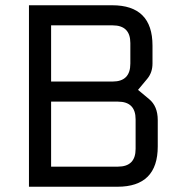

<svg xmlns="http://www.w3.org/2000/svg" viewBox="-20 -710 684 730"><path d="M90.1 0V-690H406.6Q559.8 -690 559.8 -536.8V-468.3Q559.8 -434.3 539.8 -410.3L504.8 -368.3L546.8 -333.3Q579.8 -306.3 579.8 -253.3V-153.2Q579.8 0 426.6 0ZM174.3 -76.4H428.3Q495.6 -76.4 495.6 -143.8V-256.3Q495.6 -323.6 428.3 -323.6H174.3ZM174.3 -400H408.3Q475.6 -400 475.6 -468.1V-546.2Q475.6 -613.6 408.3 -613.6H174.3Z"/></svg>

Font: Oxanium ExtraLight
Style: Regular
Weight: 200
Designer: Severin Meyer
Version: Version 2.000